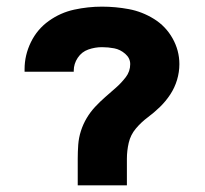

<svg xmlns="http://www.w3.org/2000/svg" viewBox="-20 -558 616 578"><path d="M214 0H362V-80Q362 -104 367.5 -128Q373 -152 389 -171Q405 -190 424.5 -204.5Q444 -219 461.5 -236Q479 -253 492.5 -273.5Q506 -294 513 -317.5Q520 -341 520 -365Q520 -406 499.5 -442.5Q479 -479 443.5 -501Q408 -523 368 -530.5Q328 -538 287 -538Q245 -538 203.5 -529Q162 -520 127 -495Q92 -470 73 -431Q54 -392 54 -350Q54 -346 54 -342H202V-345Q202 -366 214 -384Q226 -402 246 -409Q266 -416 287 -416Q306 -416 324 -412.5Q342 -409 357 -396Q372 -383 372 -365Q372 -343 358.5 -325.5Q345 -308 329 -294Q313 -280 297 -266Q281 -252 266.5 -236.5Q252 -221 241 -202.5Q230 -184 223.5 -163.5Q217 -143 215.5 -122Q214 -101 214 -80Z"/></svg>

Font: Iosevka Sparkle Heavy
Style: Regular
Weight: 900
Designer: Belleve Invis
Foundry: Belleve Invis
Version: Version 4.5.0; ttfautohint (v1.8.3)